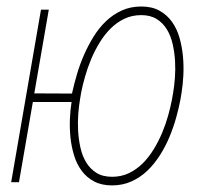

<svg xmlns="http://www.w3.org/2000/svg" viewBox="-20 -558 627 588"><path d="M85 -272 200.7 -271.5 201.2 -274.9Q207 -301.3 215.8 -331.1Q224.6 -360.8 237.3 -389.9Q250 -418.9 266.6 -445.8Q283.2 -472.7 304.7 -493.2Q326.2 -513.7 353 -525.9Q379.9 -538.1 412.6 -538.1Q445.8 -538.1 468.8 -525.1Q491.7 -512.2 506.8 -491Q522 -469.7 529.8 -442.1Q537.6 -414.6 540.3 -385.3Q543 -356 541.5 -327.1Q540 -298.3 536.1 -274.4L532.7 -253.9Q527.8 -227.5 519.5 -197.8Q511.2 -168 499 -138.7Q486.8 -109.4 469.7 -82.5Q452.6 -55.7 431.2 -35.2Q409.7 -14.6 382.6 -2.4Q355.5 9.8 323.2 9.8Q291 9.8 268.1 -2.4Q245.1 -14.6 230 -35.2Q214.8 -55.7 206.8 -82.3Q198.7 -108.9 195.8 -137.2Q192.9 -165.5 194.1 -193.6Q195.3 -221.7 199.2 -245.6H80.6L38.1 0H14.2L105.5 -528.3H129.4ZM225.1 -253.9Q221.7 -234.4 219.7 -209.2Q217.8 -184.1 219.2 -157.7Q220.7 -131.3 226.3 -106Q231.9 -80.6 243.9 -60.8Q255.9 -41 275.1 -28.8Q294.4 -16.6 323.2 -16.6Q351.6 -16.6 375 -27.8Q398.4 -39.1 417.2 -57.9Q436 -76.7 450.9 -101.1Q465.8 -125.5 476.8 -151.9Q487.8 -178.2 495.1 -204.6Q502.4 -231 506.8 -253.9L510.3 -274.4Q513.7 -293.9 515.6 -319.1Q517.6 -344.2 516.1 -370.6Q514.6 -397 509 -422.1Q503.4 -447.3 491.5 -467.3Q479.5 -487.3 460.2 -499.5Q440.9 -511.7 412.6 -511.7Q384.3 -511.7 360.8 -500.5Q337.4 -489.3 318.6 -470.5Q299.8 -451.7 284.9 -427.2Q270 -402.8 259 -376.5Q248 -350.1 240.5 -323.5Q232.9 -296.9 228.5 -274.4Z"/></svg>

Font: Roboto Mono Thin
Style: Italic
Weight: 250
Designer: Google
Version: Version 2.000985; 2015; ttfautohint (v1.3)